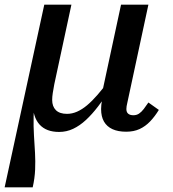

<svg xmlns="http://www.w3.org/2000/svg" viewBox="-36 -558 746 828"><path d="M219 11Q191 11 170 3Q149 -5 134.5 -21Q120 -37 112.5 -61Q105 -85 105 -116L118 -157Q110 -102 109 -57Q108 -12 110.5 26.5Q113 65 115 101Q117 137 115.5 173.5Q114 210 105 250H-16L155 -538H272L198 -194Q194 -173 191.5 -156.5Q189 -140 189 -127Q189 -99 205 -83Q221 -67 253 -67Q275 -67 296.5 -76.5Q318 -86 339.5 -104Q361 -122 384.5 -149Q408 -176 433 -210L440 -173Q413 -133 387 -99Q361 -65 334.5 -40.5Q308 -16 279.5 -2.5Q251 11 219 11ZM508 10Q473 10 449 -1Q425 -12 412.5 -33.5Q400 -55 400 -88Q400 -97 401 -106Q402 -115 403.5 -123Q405 -131 407 -137L400 -138L486 -538H604L517 -133Q515 -123 513 -114.5Q511 -106 510 -100Q509 -94 509 -88Q509 -74 517 -67.5Q525 -61 539 -61Q553 -61 563.5 -68Q574 -75 584 -88Q594 -101 604 -116L649 -84Q632 -56 611.5 -34.5Q591 -13 566 -1.5Q541 10 508 10Z"/></svg>

Font: Roboto Serif 20pt Medium
Style: Italic
Weight: 500
Italic angle: -10°
Version: Version 1.008